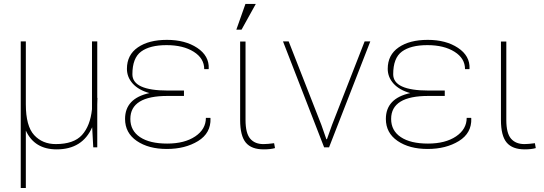

<svg xmlns="http://www.w3.org/2000/svg" viewBox="-20 -735 2712 958"><path d="M108.9 203.1H83.5V-528.3H108.9V-214.8Q108.9 -106 150.4 -61Q191.9 -16.1 258.3 -16.1Q348.1 -16.1 389.2 -61.5Q430.2 -106.9 439 -189.9V-528.3H465.3V-246.6H466.3Q466.3 -235.4 465.3 -213.9V0H445.3L439.9 -100.1Q391.1 10.3 262.7 10.3Q151.9 10.3 108.9 -83.5Z M817.4 -256.3Q630.4 -256.8 630.4 -141.6Q630.4 -83 678.7 -50.8Q727.1 -18.6 814 -18.6Q900.9 -18.6 954.1 -54.4Q1007.3 -90.3 1007.3 -147H1029.3L1030.3 -144Q1032.7 -70.8 968.3 -31.2Q903.8 8.3 812.5 8.3Q721.2 8.3 662.6 -31.7Q604 -71.8 604 -141.6Q604 -244.1 725.6 -270.5Q671.4 -285.6 642.3 -317.9Q613.3 -350.1 613.3 -391.6Q613.3 -460.9 667.7 -498.5Q722.2 -536.1 813 -536.1Q903.8 -536.1 963.9 -496.3Q1023.9 -456.5 1021.5 -393.1L1020.5 -390.1H999Q999 -443.8 946.5 -476.8Q894 -509.8 811 -509.8Q728 -509.8 684.3 -477.8Q640.6 -445.8 640.6 -364.5Q640.6 -283.2 817.4 -283.2H897.9V-256.3Z M1178.2 -136.2V-527.8H1205.1V-136.2Q1205.1 -70.3 1228.5 -43Q1252 -15.6 1295.4 -16.1Q1314.5 -16.1 1347.7 -20.5L1352.1 3.9Q1330.1 10.3 1296.9 10.3Q1234.9 10.7 1206.5 -23.4Q1178.2 -57.6 1178.2 -136.2ZM1204.6 -715.3H1256.3L1185.1 -586.9H1159.2Z M1583.5 -111.8 1608.4 -40.5H1611.3L1636.7 -111.8L1799.3 -528.3H1827.6L1622.1 -0.5L1622.6 0H1597.2L1392.1 -528.3H1420.4Z M2118.7 -256.3Q1931.6 -256.8 1931.6 -141.6Q1931.6 -83 1980 -50.8Q2028.3 -18.6 2115.2 -18.6Q2202.1 -18.6 2255.4 -54.4Q2308.6 -90.3 2308.6 -147H2330.6L2331.5 -144Q2334 -70.8 2269.5 -31.2Q2205.1 8.3 2113.8 8.3Q2022.5 8.3 1963.9 -31.7Q1905.3 -71.8 1905.3 -141.6Q1905.3 -244.1 2026.9 -270.5Q1972.7 -285.6 1943.6 -317.9Q1914.6 -350.1 1914.6 -391.6Q1914.6 -460.9 1969 -498.5Q2023.4 -536.1 2114.3 -536.1Q2205.1 -536.1 2265.1 -496.3Q2325.2 -456.5 2322.8 -393.1L2321.8 -390.1H2300.3Q2300.3 -443.8 2247.8 -476.8Q2195.3 -509.8 2112.3 -509.8Q2029.3 -509.8 1985.6 -477.8Q1941.9 -445.8 1941.9 -364.5Q1941.9 -283.2 2118.7 -283.2H2199.2V-256.3Z M2479.5 -136.2V-527.8H2506.3V-136.2Q2506.3 -70.3 2529.8 -43.2Q2553.2 -16.1 2596.7 -16.1Q2615.7 -16.1 2648.9 -20.5L2653.3 3.9Q2631.3 10.3 2598.1 10.3Q2536.6 10.3 2508.1 -23.7Q2479.5 -57.6 2479.5 -136.2Z"/></svg>

Font: Roboto-Thin
Style: Regular
Weight: 250
Designer: Google
Version: Version 1.100141; 2013; ttfautohint (v0.94.14-c901) -l 8 -r 